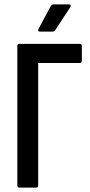

<svg xmlns="http://www.w3.org/2000/svg" viewBox="-20 -855 412 875"><path d="M68 0Q59 0 59 -10V-645Q59 -655 67 -655H344Q353 -655 353 -645V-579Q353 -568 344 -568H154V-10Q154 0 145 0ZM161 -711Q156 -711 154.5 -714Q153 -717 155 -722L211 -827Q216 -835 223 -835H295Q301 -835 302 -831Q303 -827 300 -822L232 -718Q227 -711 218 -711Z"/></svg>

Font: Sofia Sans Condensed SemiBold
Style: Regular
Weight: 600
Designer: Botio Nikoltchev, Ani Petrova
Foundry: lettersoup
Version: Version 4.101